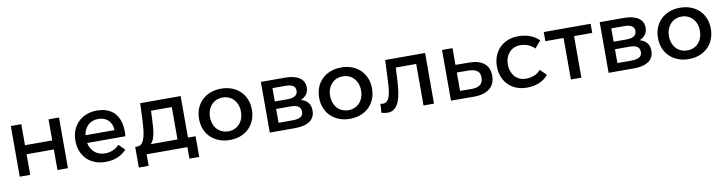

<svg xmlns="http://www.w3.org/2000/svg" viewBox="-24 -1199 7490 1985"><g transform="rotate(-10 3721.5 -207.0)"><path d="M89 0V-532H199V-311H485V-532H595V0H485V-216H199V0Z M835.5 -222Q842 -190 856.8 -164.5Q871.5 -139 893 -121Q914.5 -103 941.8 -93.5Q969 -84 1001 -84Q1045 -84 1083.2 -100Q1121.5 -116 1151 -147L1212 -86Q1173 -43 1117.2 -19.5Q1061.5 4 992 4Q930.5 4 880.2 -15.5Q830 -35 794.5 -70.5Q759 -106 739.5 -155.5Q720 -205 720 -265Q720 -325 739.8 -374.5Q759.5 -424 795.2 -459.5Q831 -495 880.5 -514.8Q930 -534.5 989 -535Q1059 -535 1108.8 -513Q1158.5 -491 1189 -450.5Q1219.5 -410 1231.5 -352Q1243.5 -294 1238 -222ZM990 -447Q958.5 -447 931.5 -437Q904.5 -427 884.2 -408.2Q864 -389.5 850.8 -363.2Q837.5 -337 833 -304H1138Q1136.5 -337.5 1125.5 -364Q1114.5 -390.5 1095.2 -409Q1076 -427.5 1049.2 -437.2Q1022.5 -447 990 -447Z M1318 121V-96H1345Q1373 -97.5 1390.5 -119.2Q1408 -141 1418 -176.5Q1428 -212 1432.8 -257.2Q1437.5 -302.5 1440 -351L1447 -532H1872V-96H1952V121H1849V0H1421V121ZM1540 -343Q1538.5 -304 1535.5 -266.2Q1532.5 -228.5 1526.2 -196Q1520 -163.5 1509.2 -137.5Q1498.5 -111.5 1481.5 -96H1762V-436H1544Z M2296 -535Q2357.5 -535 2408.5 -515.5Q2459.5 -496 2496 -460.5Q2532.5 -425 2552.8 -375.5Q2573 -326 2573 -266Q2573 -206 2552.8 -156.2Q2532.5 -106.5 2496 -71Q2459.5 -35.5 2408.5 -15.8Q2357.5 4 2296 4Q2234 4 2183 -15.8Q2132 -35.5 2095.2 -71Q2058.5 -106.5 2038.2 -156.2Q2018 -206 2018 -266Q2018 -326 2038.2 -375.5Q2058.5 -425 2095.2 -460.5Q2132 -496 2183 -515.5Q2234 -535 2296 -535ZM2296 -442Q2260 -442 2230 -429Q2200 -416 2178.5 -392.5Q2157 -369 2145 -336.5Q2133 -304 2133 -265Q2133 -225.5 2145 -192.5Q2157 -159.5 2178.5 -136.2Q2200 -113 2230 -100Q2260 -87 2296 -87Q2331.5 -87 2361.2 -100Q2391 -113 2412.5 -136.2Q2434 -159.5 2446 -192.5Q2458 -225.5 2458 -265Q2458 -304 2446 -336.5Q2434 -369 2412.5 -392.5Q2391 -416 2361.2 -429Q2331.5 -442 2296 -442Z M2714 0V-532H2968Q3015.5 -532 3053.5 -523Q3091.5 -514 3117.8 -496.5Q3144 -479 3158 -453.5Q3172 -428 3172 -395Q3172 -352.5 3150 -322.8Q3128 -293 3089 -276.5Q3140 -262 3164.5 -230Q3189 -198 3189 -148Q3189 -113 3176 -85.5Q3163 -58 3136.8 -39Q3110.5 -20 3071 -10Q3031.5 0 2978 0ZM2821 -84H2969Q3024 -84 3052 -101Q3080 -118 3080 -155Q3080 -192.5 3054.5 -210.8Q3029 -229 2974 -229H2821ZM2821 -308H2958Q3009.5 -308 3035.8 -326.2Q3062 -344.5 3062 -379Q3062 -414.5 3035.8 -431.2Q3009.5 -448 2958 -448H2821Z M3557 -535Q3618.5 -535 3669.5 -515.5Q3720.5 -496 3757 -460.5Q3793.5 -425 3813.8 -375.5Q3834 -326 3834 -266Q3834 -206 3813.8 -156.2Q3793.5 -106.5 3757 -71Q3720.5 -35.5 3669.5 -15.8Q3618.5 4 3557 4Q3495 4 3444 -15.8Q3393 -35.5 3356.2 -71Q3319.5 -106.5 3299.2 -156.2Q3279 -206 3279 -266Q3279 -326 3299.2 -375.5Q3319.5 -425 3356.2 -460.5Q3393 -496 3444 -515.5Q3495 -535 3557 -535ZM3557 -442Q3521 -442 3491 -429Q3461 -416 3439.5 -392.5Q3418 -369 3406 -336.5Q3394 -304 3394 -265Q3394 -225.5 3406 -192.5Q3418 -159.5 3439.5 -136.2Q3461 -113 3491 -100Q3521 -87 3557 -87Q3592.5 -87 3622.2 -100Q3652 -113 3673.5 -136.2Q3695 -159.5 3707 -192.5Q3719 -225.5 3719 -265Q3719 -304 3707 -336.5Q3695 -369 3673.5 -392.5Q3652 -416 3622.2 -429Q3592.5 -442 3557 -442Z M3892 -94Q3905.5 -91 3916 -91Q3948 -91 3965.8 -112.2Q3983.5 -133.5 3992.5 -167.5Q4001.5 -201.5 4004.8 -244.5Q4008 -287.5 4010 -331L4019 -532H4438V0H4328V-436H4113.5L4108 -325Q4104.5 -254.5 4096.8 -193.5Q4089 -132.5 4071.8 -87.5Q4054.5 -42.5 4025.2 -16.8Q3996 9 3950 9Q3935.5 9 3919.8 6.2Q3904 3.5 3886 -1Z M4872 -355Q4974.5 -354 5027.8 -308.5Q5081 -263 5081 -180Q5081 -136.5 5066 -102.8Q5051 -69 5022 -45.8Q4993 -22.5 4951 -10.5Q4909 1.5 4855 1L4616 0V-532H4726V-356ZM4846 -82Q4906.5 -81 4937.8 -106Q4969 -131 4969 -181Q4969 -230 4938 -252Q4907 -274 4846 -275L4726 -276V-83Z M5570 -379Q5542 -407.5 5504.2 -423.8Q5466.5 -440 5418 -440Q5383.5 -440 5354.5 -427.2Q5325.5 -414.5 5304.5 -391.5Q5283.5 -368.5 5271.8 -336.2Q5260 -304 5260 -265Q5260 -225.5 5271.8 -193.2Q5283.5 -161 5304.5 -137.8Q5325.5 -114.5 5354.5 -101.8Q5383.5 -89 5418 -89Q5468.5 -89 5508.2 -105.2Q5548 -121.5 5575 -154L5639 -91Q5603 -45.5 5546 -20.8Q5489 4 5413 4Q5354 4 5304.5 -15.5Q5255 -35 5219.8 -70.5Q5184.5 -106 5164.8 -155.5Q5145 -205 5145 -265Q5145 -325 5164.8 -374.8Q5184.5 -424.5 5219.8 -460Q5255 -495.5 5304.5 -515.2Q5354 -535 5413 -535Q5485.5 -535 5540.8 -513.5Q5596 -492 5633 -453Z M5875 0V-436H5684V-532H6176V-436H5985V0Z M6271 0V-532H6525Q6572.5 -532 6610.5 -523Q6648.5 -514 6674.8 -496.5Q6701 -479 6715 -453.5Q6729 -428 6729 -395Q6729 -352.5 6707 -322.8Q6685 -293 6646 -276.5Q6697 -262 6721.5 -230Q6746 -198 6746 -148Q6746 -113 6733 -85.5Q6720 -58 6693.8 -39Q6667.5 -20 6628 -10Q6588.5 0 6535 0ZM6378 -84H6526Q6581 -84 6609 -101Q6637 -118 6637 -155Q6637 -192.5 6611.5 -210.8Q6586 -229 6531 -229H6378ZM6378 -308H6515Q6566.5 -308 6592.8 -326.2Q6619 -344.5 6619 -379Q6619 -414.5 6592.8 -431.2Q6566.5 -448 6515 -448H6378Z M7114 -535Q7175.5 -535 7226.5 -515.5Q7277.5 -496 7314 -460.5Q7350.5 -425 7370.8 -375.5Q7391 -326 7391 -266Q7391 -206 7370.8 -156.2Q7350.5 -106.5 7314 -71Q7277.5 -35.5 7226.5 -15.8Q7175.5 4 7114 4Q7052 4 7001 -15.8Q6950 -35.5 6913.2 -71Q6876.5 -106.5 6856.2 -156.2Q6836 -206 6836 -266Q6836 -326 6856.2 -375.5Q6876.5 -425 6913.2 -460.5Q6950 -496 7001 -515.5Q7052 -535 7114 -535ZM7114 -442Q7078 -442 7048 -429Q7018 -416 6996.5 -392.5Q6975 -369 6963 -336.5Q6951 -304 6951 -265Q6951 -225.5 6963 -192.5Q6975 -159.5 6996.5 -136.2Q7018 -113 7048 -100Q7078 -87 7114 -87Q7149.5 -87 7179.2 -100Q7209 -113 7230.5 -136.2Q7252 -159.5 7264 -192.5Q7276 -225.5 7276 -265Q7276 -304 7264 -336.5Q7252 -369 7230.5 -392.5Q7209 -416 7179.2 -429Q7149.5 -442 7114 -442Z"/></g></svg>

Font: Argentum Sans
Style: Regular
Weight: 400
Designer: Julieta Ulanovsky, Owen Earl, Chris M. Simpson, Rasmus Andersson, Cristiano Sobral
Foundry: The Argentum Sans Project Authors
Version: Version 3.135; ttfautohint (v1.8.4.7-5d5b-dirty)